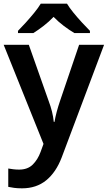

<svg xmlns="http://www.w3.org/2000/svg" viewBox="-20 -786 587 1046"><path d="M0 -542H137L245 -236Q256 -207 263 -179Q270 -151 273 -122H277Q281 -147 289 -177Q297 -207 307 -236L411 -542H547L316 72Q285 153 231.5 196.5Q178 240 100 240Q75 240 57 237.5Q39 235 25 232V132Q36 134 51.5 136Q67 138 84 138Q131 138 158.5 110.5Q186 83 201 42L217 -2ZM345 -766Q358 -744 380.5 -716.5Q403 -689 427 -663Q451 -637 470 -618V-606H385Q358 -622 328 -644.5Q298 -667 272 -694Q246 -667 217.5 -645Q189 -623 162 -606H78V-618Q97 -637 120.5 -663Q144 -689 166.5 -716.5Q189 -744 202 -766Z"/></svg>

Font: Noto Sans Malayalam SemiBold
Style: Regular
Weight: 600
Designer: Jelle Bosma - Monotype Design Team
Foundry: Monotype Imaging Inc.
Version: Version 2.104; ttfautohint (v1.8.4.7-5d5b)